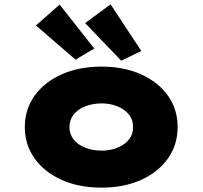

<svg xmlns="http://www.w3.org/2000/svg" viewBox="-20 -852 931 882"><path d="M446 10Q343 10 263.5 -25.5Q184 -61 139 -124Q94 -187 94 -268Q94 -350 139 -412.5Q184 -475 263.5 -510.5Q343 -546 446 -546Q549 -546 628 -510.5Q707 -475 751.5 -412.5Q796 -350 796 -268Q796 -187 751.5 -124Q707 -61 628 -25.5Q549 10 446 10ZM447 -160Q486 -160 519.5 -173.5Q553 -187 572.5 -211.5Q592 -236 591 -268Q592 -301 572.5 -325.5Q553 -350 519.5 -363.5Q486 -377 447 -377Q406 -377 371.5 -363.5Q337 -350 318 -325.5Q299 -301 299 -268Q299 -236 318 -211.5Q337 -187 371.5 -173.5Q406 -160 447 -160ZM537 -573 371 -746 488 -832 629 -618ZM327 -578 145 -735 254 -831 413 -629Z"/></svg>

Font: Lexend Mega Black
Style: Regular
Weight: 900
Version: Version 1.007